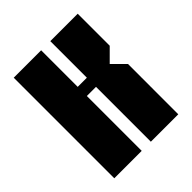

<svg xmlns="http://www.w3.org/2000/svg" viewBox="-137 -517 594 594"><g transform="rotate(-45 160.0 -220.0)"><path d="M20 -440H140V-280H180V-440H300V-300L260 -260L300 -220V0H180V-240H140V0H20Z"/></g></svg>

Font: SOV_poster
Style: Bold
Weight: 700
Version: Version 1.00